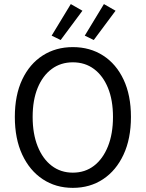

<svg xmlns="http://www.w3.org/2000/svg" viewBox="-20 -896 704 928"><path d="M332 12Q249.7 12 186.4 -29.9Q123.2 -71.8 87.4 -148.7Q51.7 -225.5 51.7 -330.8Q51.7 -436 87.4 -511.6Q123.2 -587.2 186.4 -627.7Q249.7 -668.3 332 -668.3Q414.9 -668.3 478.1 -627.7Q541.4 -587.2 577.1 -511.6Q612.9 -436 612.9 -330.8Q612.9 -225.5 577.1 -148.7Q541.4 -71.8 478.1 -29.9Q414.9 12 332 12ZM332 -61.5Q390.9 -61.5 434.2 -94.7Q477.5 -127.9 501.8 -188.6Q526.1 -249.3 526.1 -330.8Q526.1 -412.3 501.8 -471.4Q477.5 -530.4 434.2 -562.6Q390.9 -594.8 332 -594.8Q273.6 -594.8 230 -562.6Q186.4 -530.4 162.1 -471.4Q137.8 -412.3 137.8 -330.8Q137.8 -249.3 162.1 -188.6Q186.4 -127.9 230 -94.7Q273.6 -61.5 332 -61.5ZM273.2 -702.6 229.6 -723.7 322.2 -876.3 378.4 -844.1ZM433.2 -702.6 389.7 -723.7 482.3 -876.3 538.5 -844.1Z"/></svg>

Font: Source Sans Variable
Style: Regular
Weight: 200
Designer: Paul D. Hunt
Foundry: Adobe Systems Incorporated
Version: Version 3.006;hotconv 1.0.111;makeotfexe 2.5.65597